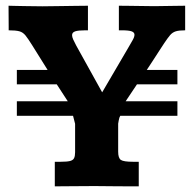

<svg xmlns="http://www.w3.org/2000/svg" viewBox="-20 -659 675 679"><path d="M173.8 0V-86.9H194.3Q216.8 -86.9 227.5 -89.6Q238.3 -92.3 241.9 -99.6Q245.6 -106.9 245.6 -120.6V-221.2L238.3 -249.5H39.6V-300.8H219.7L180.7 -360.8H39.6V-411.6H148.4L93.8 -499Q79.1 -522.5 70.1 -533.7Q61 -544.9 48.6 -548.3Q36.1 -551.8 10.7 -551.8Q10.7 -553.7 10.7 -566.4Q10.7 -579.1 10.5 -595.2Q10.3 -611.3 10.3 -624Q10.3 -636.7 10.3 -638.7Q19 -638.7 30.8 -638.2Q42.5 -637.7 65.2 -637.5Q87.9 -637.2 129.9 -636.7Q168.5 -637.2 195.1 -637.5Q221.7 -637.7 243.9 -638.2Q266.1 -638.7 291 -638.7V-551.8H281.7Q256.8 -551.8 245.8 -548.1Q234.9 -544.4 234.9 -534.7Q234.9 -528.3 238.8 -519.5Q242.7 -510.7 249.5 -498L341.3 -332.5L433.1 -489.3Q441.9 -504.4 448.7 -516.4Q455.6 -528.3 455.6 -536.1Q455.6 -544.4 445.6 -548.1Q435.5 -551.8 411.1 -551.8H400.4V-638.7Q418 -638.7 433.8 -638.4Q449.7 -638.2 470.9 -637.9Q492.2 -637.7 525.9 -637.2Q572.3 -638.2 594.5 -638.2Q616.7 -638.2 634.8 -638.7V-551.8Q612.8 -551.8 601.3 -548.1Q589.8 -544.4 581.5 -534.7Q573.2 -524.9 560.5 -505.9Q557.1 -501 544.7 -481.7Q532.2 -462.4 518.8 -441.7Q505.4 -420.9 499 -411.6H607.4V-360.8H464.4L424.3 -300.8H607.4V-249.5H405.3Q401.9 -244.6 399.9 -233.2Q397.9 -221.7 397.9 -221.7V-122.6Q397.9 -99.6 407.7 -93.3Q417.5 -86.9 450.2 -86.9H470.7V0Q434.1 0 399.4 -0.2Q364.7 -0.5 314.5 -1Q270 -1 238.5 -0.5Q207 0 173.8 0Z"/></svg>

Font: Kameron
Style: Bold
Weight: 700
Designer: Vernon Adams
Foundry: Vernon Adams
Version: Version 1.100